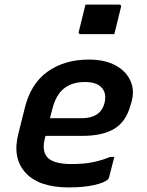

<svg xmlns="http://www.w3.org/2000/svg" viewBox="-20 -807 640 838"><path d="M367 -547Q438 -547 484.5 -521.5Q531 -496 549.5 -454Q568 -412 554 -362L549 -346Q530 -276 479 -245Q428 -214 339 -214H179L177 -208Q161 -150 186 -121Q213 -91 292 -91Q344 -91 382.5 -98.5Q421 -106 461 -122H479Q468 -77 456 -33Q455 -30 454 -28Q453 -26 451 -24Q437 -10 391.5 0.5Q346 11 280 11Q150 11 91.5 -53Q33 -117 60 -223L88 -335Q114 -442 188 -494.5Q262 -547 367 -547ZM350 -449Q295 -449 259.5 -421Q224 -393 208 -330L198 -291H338Q376 -291 401.5 -307Q427 -323 436 -357Q447 -401 422 -426Q412 -437 394 -443Q376 -449 350 -449ZM353 -787H500Q511 -787 508 -776L479 -658H332Q321 -658 324 -669Z"/></svg>

Font: Recursive Sn Lnr St SmB
Style: Italic
Weight: 600
Italic angle: -15°
Version: Version 1.079;hotconv 1.0.112;makeotfexe 2.5.65598; ttfautoh